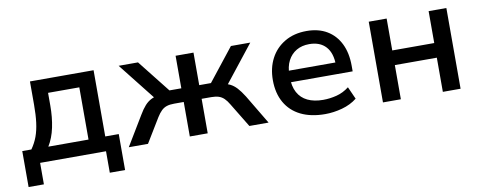

<svg xmlns="http://www.w3.org/2000/svg" viewBox="-57 -768 2922 1162"><g transform="rotate(-10 1404.0 -187.0)"><path d="M40 132V-89H96Q120 -123 133.5 -160Q147 -197 153 -244Q159 -291 159 -353V-496H550V-89H633V132H539V0H134V132ZM200 -88H447V-409H255V-331Q255 -259 242 -197Q229 -135 200 -88Z M679 0 787 -179Q807 -213 825.5 -233.5Q844 -254 866.5 -265Q889 -276 920 -279L899 -249L704 -496H823L981 -296H1054V-496H1164V-296H1236L1394 -496H1513L1318 -249L1298 -279Q1328 -276 1349.5 -265.5Q1371 -255 1390 -234.5Q1409 -214 1431 -179L1538 0H1420L1330 -148Q1316 -172 1301.5 -186Q1287 -200 1268.5 -206Q1250 -212 1223 -212H1164V0H1054V-212H995Q968 -212 949.5 -206Q931 -200 916.5 -186Q902 -172 887 -148L797 0Z M1885 9Q1798 9 1736 -21.5Q1674 -52 1641 -110Q1608 -168 1608 -248Q1608 -323 1638.5 -381Q1669 -439 1726 -472.5Q1783 -506 1860 -506Q1933 -506 1985 -475Q2037 -444 2065 -387Q2093 -330 2093 -251V-217H1693V-288H2018L2000 -270Q2000 -346 1964 -385.5Q1928 -425 1862 -425Q1817 -425 1783.5 -405.5Q1750 -386 1731 -349.5Q1712 -313 1712 -261V-250Q1712 -192 1732.5 -154Q1753 -116 1792.5 -97Q1832 -78 1888 -78Q1929 -78 1970.5 -88.5Q2012 -99 2048 -127L2082 -51Q2043 -20 1990 -5.5Q1937 9 1885 9Z M2241 0V-496H2351V-300H2609V-496H2718V0H2609V-210H2351V0Z"/></g></svg>

Font: Nunito Sans 8pt SemiBold
Style: Regular
Weight: 600
Version: Version 3.101;gftools[0.9.27]